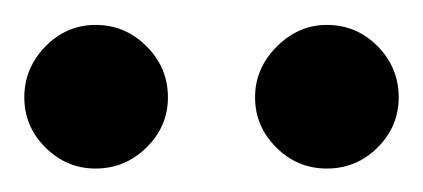

<svg xmlns="http://www.w3.org/2000/svg" viewBox="-20 -687 348 158"><path d="M308.1 -606.9Q308.1 -583 290.8 -565.7Q273.4 -548.3 249 -548.3Q224.6 -548.3 207.3 -565.7Q189.9 -583 189.9 -606.9Q189.9 -630.9 207.8 -648.7Q225.6 -666.5 249 -666.5Q273.4 -666.5 290.8 -648.9Q308.1 -631.3 308.1 -606.9ZM118.2 -606.9Q118.2 -583 100.6 -565.7Q83 -548.3 58.6 -548.3Q34.7 -548.3 17.3 -565.7Q0 -583 0 -606.9Q0 -630.9 17.3 -648.7Q34.7 -666.5 58.6 -666.5Q83 -666.5 100.6 -648.9Q118.2 -631.3 118.2 -606.9Z"/></svg>

Font: Awami Nastaliq
Style: Bold
Weight: 700
Designer: Peter Martin, SIL International
Foundry: SIL International
Version: Version 3.100